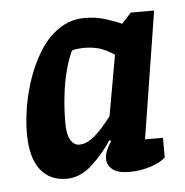

<svg xmlns="http://www.w3.org/2000/svg" viewBox="-36 -746 411 426"><g transform="rotate(-5 169.0 -532.5)"><path d="M96 -355Q59 -355 38 -382Q17 -409 17 -463Q17 -491 22.5 -523.5Q28 -556 39.5 -588Q51 -620 68.5 -647Q86 -674 111 -690.5Q136 -707 167 -707Q193 -707 215.5 -699.5Q238 -692 249 -687L270 -710H322L277 -427H317V-383Q305 -372 282.5 -365Q260 -358 236 -358Q211 -358 199 -367.5Q187 -377 187 -392Q187 -400 191 -410Q195 -420 202 -430L198 -432Q180 -404 153.5 -379.5Q127 -355 96 -355ZM131 -428Q144 -428 157 -437Q170 -446 182 -459.5Q194 -473 203 -485L227 -620Q207 -633 192 -637Q177 -641 159 -641Q155 -641 149 -640.5Q143 -640 138 -639Q133 -638 132 -636Q124 -619 117.5 -594.5Q111 -570 107.5 -540Q104 -510 104 -477Q104 -453 111.5 -440.5Q119 -428 131 -428Z"/></g></svg>

Font: Faustina Light SemiBold
Style: Italic
Weight: 600
Italic angle: -8°
Version: Version 1.200